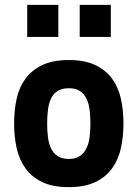

<svg xmlns="http://www.w3.org/2000/svg" viewBox="-20 -758 570 790"><path d="M263 -511Q328 -511 371.5 -490.5Q415 -470 441 -434.5Q467 -399 477.5 -351.5Q488 -304 488 -250Q488 -196 477.5 -148.5Q467 -101 441 -65Q415 -29 371.5 -8.5Q328 12 263 12Q198 12 154.5 -8.5Q111 -29 85 -65Q59 -101 48.5 -148.5Q38 -196 38 -250Q38 -304 48.5 -351.5Q59 -399 85 -434.5Q111 -470 154.5 -490.5Q198 -511 263 -511ZM263 -104Q291 -104 308 -115.5Q325 -127 335 -146.5Q345 -166 348.5 -192.5Q352 -219 352 -250Q352 -281 348.5 -307.5Q345 -334 335 -353.5Q325 -373 308 -384Q291 -395 263 -395Q235 -395 217.5 -384Q200 -373 190.5 -353.5Q181 -334 177.5 -307.5Q174 -281 174 -250Q174 -219 177.5 -192.5Q181 -166 190.5 -146.5Q200 -127 217.5 -115.5Q235 -104 263 -104ZM92 -738H220V-606H92ZM308 -738H436V-606H308Z"/></svg>

Font: Panefresco 999wt
Style: Regular
Weight: 900
Version: Version 1.001